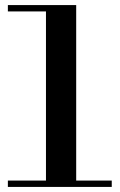

<svg xmlns="http://www.w3.org/2000/svg" viewBox="-20 -736 471 756"><path d="M11 0V-25H161V-691H11V-716H280V-25H420V0Z"/></svg>

Font: Libre Bodoni
Style: Regular
Weight: 400
Designer: Pablo Impallari, Rodrigo Fuenzalida
Foundry: Impallari Type
Version: Version 2.005;gftools[0.9.23]